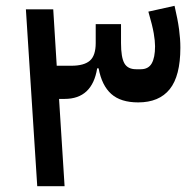

<svg xmlns="http://www.w3.org/2000/svg" viewBox="-20 -640 672 660"><path d="M175 -414H225Q269 -414 289 -431.5Q309 -449 309 -492V-557H396V-492Q396 -443 407.5 -422.5Q419 -402 448 -402H464Q490 -402 501.5 -422Q513 -442 513 -481Q513 -499 508.5 -525.5Q504 -552 490 -600L580 -620Q591 -573 595.5 -539.5Q600 -506 600 -476Q600 -379 563.5 -333.5Q527 -288 455 -288Q395 -288 362.5 -317Q330 -346 319 -405H314Q297 -300 202 -300H183L202 0H108L69 -608H163Z"/></svg>

Font: IBM Plex Sans Arabic Medium
Style: Regular
Weight: 500
Designer: Mike Abbink, Paul van der Laan, Pieter van Rosmalen, Wael Morcos, Khajak Apelian
Foundry: Bold Monday
Version: Version 1.1